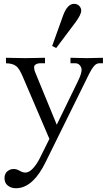

<svg xmlns="http://www.w3.org/2000/svg" viewBox="-20 -747 578 1019"><path d="M256.8 -502.9 315.4 -666Q337.9 -726.6 373 -726.6Q390.1 -726.6 400.6 -715.6Q411.1 -704.6 411.1 -690.9Q411.1 -669.4 379.9 -627.4L278.3 -492.2ZM3.9 198.2Q3.9 175.3 18.6 162.6Q33.2 149.9 52.2 149.9Q68.8 149.9 85 159.7Q101.1 168.9 114.7 168.9Q133.8 168.9 153.8 147.9Q173.8 127 190.4 94.2L242.2 -9.8L100.1 -341.8Q82 -383.3 67.4 -395Q47.4 -411.1 11.7 -411.1V-440.4Q15.1 -440.4 55.2 -439.5Q95.2 -438.5 113.3 -438.5Q131.3 -438.5 173.3 -439.5Q215.3 -440.4 218.8 -440.4V-411.1H189.9Q179.7 -411.1 170.4 -405.5Q161.1 -399.9 161.1 -391.6Q161.1 -376 168 -360.4L281.2 -85L394 -316.9Q413.1 -356 413.1 -376Q413.1 -389.6 403.8 -400.4Q394.5 -411.1 380.4 -411.1H354V-440.4Q356 -440.4 391.8 -439.5Q427.7 -438.5 441.4 -438.5Q455.1 -438.5 489.7 -439.5Q524.4 -440.4 526.4 -440.4V-411.1H506.8Q492.2 -411.1 480 -397.5Q464.4 -378.9 453.6 -356L221.2 115.2Q190.4 177.2 156.2 210.4Q113.8 252 64.5 252Q39.1 252 21.5 238Q3.9 224.1 3.9 198.2Z"/></svg>

Font: Theano Old Style
Style: Regular
Weight: 400
Designer: Alexey Kryukov
Version: Version 2.00